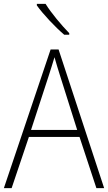

<svg xmlns="http://www.w3.org/2000/svg" viewBox="-20 -970 557 990"><path d="M215 -950H170V-942C202 -897 264 -831 311 -791H337V-799C297 -840 244 -903 215 -950ZM477 0H517L282 -715H241L0 0H40L129 -264H390ZM288 -585 378 -300H140L233 -585C242 -614 252 -644 261 -675C270 -642 280 -611 288 -585Z"/></svg>

Font: Noto Sans Lao UI SemCond ExtLt
Style: Regular
Weight: 200
Width: 4
Designer: Monotype Design Team
Foundry: Monotype Imaging Inc.
Version: Version 2.000